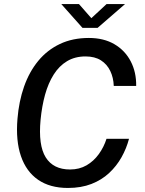

<svg xmlns="http://www.w3.org/2000/svg" viewBox="-20 -921 717 951"><path d="M316.5 10Q227.5 10 168.8 -30.5Q110 -71 83.8 -147.5Q57.5 -224 66.5 -332Q73.5 -419 99.2 -492.2Q125 -565.5 169.5 -619.5Q214 -673.5 276.8 -703.2Q339.5 -733 420 -733Q494 -733 546.8 -702Q599.5 -671 627.5 -617.2Q655.5 -563.5 654.5 -495.5H543.5Q542 -536.5 526 -569.8Q510 -603 479.8 -622.2Q449.5 -641.5 403.5 -641.5Q351.5 -641.5 312.2 -618Q273 -594.5 246 -551.8Q219 -509 203.2 -452Q187.5 -395 181 -328Q169 -201.5 206.5 -141.5Q244 -81.5 327 -81.5Q373 -81.5 408.8 -102.2Q444.5 -123 469.5 -157.8Q494.5 -192.5 507.5 -233.5H619Q606.5 -186 582 -142.2Q557.5 -98.5 520.5 -64Q483.5 -29.5 432.8 -9.8Q382 10 316.5 10ZM388.5 -783 283.5 -901H371L432.5 -831L508 -901H599.5L463.5 -783Z"/></svg>

Font: Public Sans Thin Medium
Style: Italic
Weight: 500
Italic angle: -8°
Version: Version 2.001